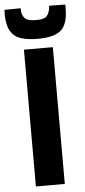

<svg xmlns="http://www.w3.org/2000/svg" viewBox="-101 -946 434 979"><g transform="rotate(-5 116.0 -456.0)"><path d="M42 0V-700H190V0ZM117 -749Q68 -749 33.5 -759.5Q-1 -770 -20 -799.5Q-39 -829 -40 -886Q-40 -899 -39 -911L44 -912Q44 -909 44 -904Q44 -878 58.5 -861.5Q73 -845 117 -845Q161 -845 173.5 -861.5Q186 -878 189 -904Q189 -907 189 -912L272 -911Q273 -899 272 -886Q271 -808 235 -778.5Q199 -749 117 -749Z"/></g></svg>

Font: Georama SemiCondensed
Style: Bold
Weight: 700
Width: 4
Designer: Jean-Baptiste Levee
Foundry: Production Type
Version: Version 1.000